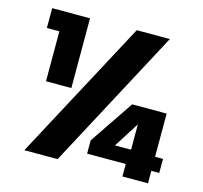

<svg xmlns="http://www.w3.org/2000/svg" viewBox="-103 -821 992 936"><g transform="rotate(15 393.5 -353.5)"><path d="M265 0H97L475 -707H642ZM240 -352H112V-604H49V-704H240ZM721 0H592V-63H397V-130L547 -352H721V-134H761V-63H721ZM599 -137V-265L518 -137Z"/></g></svg>

Font: Ulagadi Sans
Style: Bold
Weight: 700
Designer: Ninad Kale (Devanagari), Jonny Pinhorn (Latin)
Foundry: Indian Type Foundry
Version: Version 3.01;March 29, 2020;FontCreator 12.0.0.2522 64-bit; 